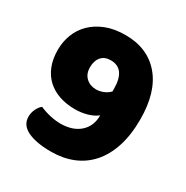

<svg xmlns="http://www.w3.org/2000/svg" viewBox="-150 -747 857 887"><g transform="rotate(30 279.0 -303.5)"><path d="M69 -73Q69 -94 78.5 -113.5Q88 -133 101 -143Q128 -131 157.5 -124.5Q187 -118 212 -118Q277 -118 315 -151.5Q353 -185 353 -241V-243Q333 -227 302.5 -218Q272 -209 237 -209Q192 -209 154.5 -221.5Q117 -234 89.5 -259Q62 -284 47 -321.5Q32 -359 32 -408Q32 -451 47 -490Q62 -529 92 -558.5Q122 -588 166.5 -605.5Q211 -623 270 -623Q388 -623 455.5 -544Q523 -465 523 -319Q523 -236 502.5 -173Q482 -110 444.5 -68Q407 -26 355 -5Q303 16 240 16Q160 16 114.5 -6Q69 -28 69 -73ZM276 -337Q295 -337 314.5 -345Q334 -353 347 -367V-380Q347 -488 269 -488Q236 -488 218.5 -467.5Q201 -447 201 -412Q201 -377 222.5 -357Q244 -337 276 -337Z"/></g></svg>

Font: Baloo 2 ExtraBold
Style: Regular
Weight: 800
Designer: Sarang Kulkarni and Ek Type
Foundry: Ek Type
Version: Version 1.640;hotconv 1.0.111;makeotfexe 2.5.65597; ttfautoh